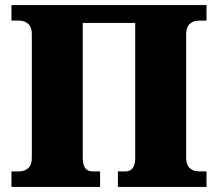

<svg xmlns="http://www.w3.org/2000/svg" viewBox="-20 -734 856 754"><path d="M25 0V-61H55Q77 -61 91 -74Q105 -87 105 -114V-600Q105 -627 91 -640Q77 -653 55 -653H25V-714H791V-653H761Q739 -653 725 -640Q711 -627 711 -600V-114Q711 -87 725 -74Q739 -61 761 -61H791V0H443V-61H473Q511 -61 511 -114V-644H305V-114Q305 -61 343 -61H373V0Z"/></svg>

Font: Noto Serif Black
Style: Regular
Weight: 900
Designer: Monotype Design Team
Foundry: Monotype Imaging Inc.
Version: Version 2.014; ttfautohint (v1.8.4.7-5d5b)